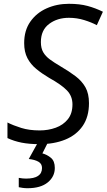

<svg xmlns="http://www.w3.org/2000/svg" viewBox="-20 -744 558 1004"><path d="M186.5 9.8Q133.3 9.8 93.3 2Q53.2 -5.9 19 -22V-103.5Q49.8 -87.9 91.3 -75Q132.8 -62 187.5 -62Q232.4 -62 271.5 -76.2Q310.5 -90.3 334.7 -120.4Q358.9 -150.4 358.9 -198.2Q358.9 -241.2 330.3 -271Q301.8 -300.8 236.8 -336.9Q199.7 -358.9 170.2 -383.1Q140.6 -407.2 123.5 -439.7Q106.4 -472.2 106.4 -518.6Q106.4 -585 138.7 -630.9Q170.9 -676.8 224.1 -700.4Q277.3 -724.1 340.3 -724.1Q396.5 -724.1 438 -712.9Q479.5 -701.7 518.1 -682.6L486.3 -612.3Q459 -627 420.7 -638.9Q382.3 -650.9 340.3 -650.9Q279.3 -650.9 236.6 -618.7Q193.8 -586.4 193.8 -523.9Q193.8 -492.2 205.8 -471.2Q217.8 -450.2 241 -433.1Q264.2 -416 298.3 -396Q341.8 -370.6 375 -345.5Q408.2 -320.3 426.8 -287.4Q445.3 -254.4 445.3 -204.6Q445.3 -133.3 412.4 -85.4Q379.4 -37.6 321 -13.9Q262.7 9.8 186.5 9.8ZM124 240.2Q110.8 240.2 98.6 238.5Q86.4 236.8 78.1 234.9V186Q87.9 188 98.1 189Q108.4 189.9 116.2 189.9Q199.7 189.9 199.7 134.3Q199.7 112.3 180.9 101.6Q162.1 90.8 130.4 87.4L178.7 0H231L201.7 58.1Q226.1 64.5 246.3 81.3Q266.6 98.1 266.6 134.3Q266.6 179.7 229.5 210Q192.4 240.2 124 240.2Z"/></svg>

Font: Open Sans
Style: Italic
Weight: 400
Italic angle: -12°
Designer: Monotype Design Team
Foundry: Monotype Imaging Inc.
Version: Version 3.000; ttfautohint (v1.8.4)